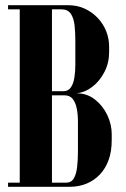

<svg xmlns="http://www.w3.org/2000/svg" viewBox="-20 -719 484 739"><path d="M400 -539V-518Q400 -477 382 -442Q364 -407 335.5 -385Q307 -363 274 -360Q315 -360 345.5 -336Q376 -312 393 -276Q410 -240 410 -203V-179Q410 -136 398 -103Q386 -70 364 -47Q342 -24 312.5 -12Q283 0 248 0H56V-699H242Q277 -699 305.5 -686Q334 -673 355.5 -650.5Q377 -628 388.5 -599.5Q400 -571 400 -539ZM280 -136V-250Q280 -278 275.5 -301Q271 -324 260 -338Q249 -352 229 -352H180V-16H235Q255 -16 264.5 -33Q274 -50 277 -77.5Q280 -105 280 -136ZM180 -368H224Q243 -368 253 -383Q263 -398 266.5 -421.5Q270 -445 270 -470V-562Q270 -594 267 -621.5Q264 -649 252.5 -666Q241 -683 217 -683H180ZM11 -683V-699H56V-683ZM11 0V-16H56V0Z"/></svg>

Font: Emberly Black
Style: Regular
Weight: 900
Designer: Rajesh Rajput
Foundry: Rajesh Rajput
Version: Version 1.000